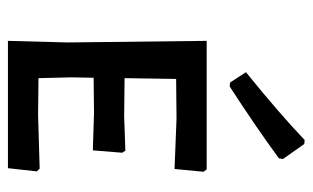

<svg xmlns="http://www.w3.org/2000/svg" viewBox="-172 -616 788 484"><g transform="rotate(90 222.0 -374.0)"><path d="M198 -559 188 -560 162 -600Q267 -685 333 -748L343 -747L381 -693L379 -683Q300 -625 198 -559ZM270 -76 405 -80 412 -73 404 0H83L87 -150L83 -501H407L413 -493L406 -420L279 -425L179 -424L177 -294L273 -293L360 -296L365 -288L359 -214L265 -217L176 -216L175 -159L177 -77Z"/></g></svg>

Font: Alegreya Sans SC Medium
Style: Regular
Weight: 500
Designer: Juan Pablo del Peral
Foundry: Huerta Tipografica
Version: Version 2.001;PS 002.001;hotconv 1.0.88;makeotf.lib2.5.64775